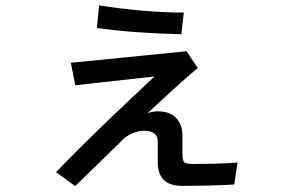

<svg xmlns="http://www.w3.org/2000/svg" viewBox="-20 -624 1040 684"><path d="M325.2 -524.4 333 -604.5Q503.9 -579.1 634.8 -579.1L626 -502Q454.1 -505.9 325.2 -524.4ZM179.7 -10.7Q219.7 -52.7 271 -103.5Q322.3 -154.3 356.4 -187Q390.6 -219.7 451.2 -276.9Q511.7 -334 530.3 -351.6L248 -320.3L232.4 -400.4L644.5 -441.4L684.6 -381.8Q657.2 -359.4 612.8 -319.3Q568.4 -279.3 537.1 -250L505.9 -220.7Q524.4 -227.5 543 -227.5Q587.9 -226.6 608.9 -202.1Q629.9 -177.7 629.9 -141.6V-72.3Q629.9 -52.7 636.2 -46.4Q642.6 -40 664.1 -40Q770.5 -40 826.2 -44.9L814.5 33.2Q743.2 38.1 627.9 38.1Q542 38.1 542 -46.9V-120.1Q542 -158.2 492.2 -158.2Q472.7 -158.2 450.7 -148.4Q428.7 -138.7 418 -127L248 39.1Z"/></svg>

Font: Gothic A1 Medium
Style: Regular
Weight: 500
Designer: HanYang I&C Co.,Ltd.
Foundry: HanYang I&C Co.,Ltd.
Version: Version 2.50